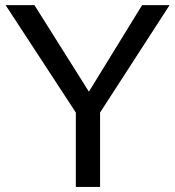

<svg xmlns="http://www.w3.org/2000/svg" viewBox="-20 -734 688 754"><path d="M373 0H277.8V-292L2 -713.9H115.2L329.1 -374L538.1 -713.9H646L373 -292Z"/></svg>

Font: XB Khoramshahr
Style: Regular
Weight: 400
Designer: Behnam
Foundry: Irmug
Version: Version 8.005 2009